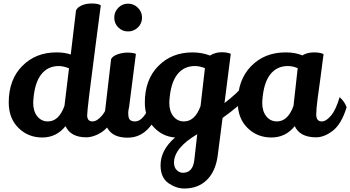

<svg xmlns="http://www.w3.org/2000/svg" viewBox="-20 -781 2004 1099"><path d="M557 -751Q547 -673 525 -506Q479 -157 479 -121.5Q479 -86 509 -86Q535 -86 563 -118.5Q591 -151 614 -225Q642 -198 653 -166Q617 -47 540 -12Q505 5 474 5Q385 5 355 -59Q303 6 222 6Q141 6 85.5 -49Q30 -104 30 -194Q30 -325 107 -403Q184 -481 302 -481Q305 -481 308 -481Q349 -481 385 -469L415 -721Q422 -738 446.5 -749.5Q471 -761 505.5 -761Q540 -761 557 -751ZM317 -403Q253 -403 215.5 -354.5Q178 -306 171 -210Q170 -201 170 -193Q170 -144 193.5 -115Q217 -86 254 -86Q317 -86 349 -175L375 -390Q342 -403 317 -403Z M657 -736.5Q680 -760 713 -760Q746 -760 769.5 -736.5Q793 -713 793 -680Q793 -647 769.5 -624Q746 -601 713 -601Q680 -601 657 -624Q634 -647 634 -680Q634 -713 657 -736.5ZM758 -473Q719 -172 719 -169Q714 -149 714 -135.5Q714 -122 716 -112Q720 -86 752.5 -86Q785 -86 812.5 -128.5Q840 -171 854 -225Q861 -221 876 -201Q891 -181 894 -171Q874 -91 826 -42Q778 7 711 7Q644 7 611.5 -26Q579 -59 579 -111Q579 -122 580 -134L616 -443Q626 -461 654 -470.5Q682 -480 709.5 -480Q737 -480 758 -473Z M1081 -481Q1136 -481 1182 -463Q1213 -482 1247 -482Q1281 -482 1301 -473L1265 -191Q1339 -248 1377 -295L1406 -234Q1349 -174 1254 -106L1227 103Q1216 197 1165.5 247.5Q1115 298 1035 298Q989 298 945 268Q899 236 899 165Q899 78 982 6Q911 1 860 -53Q809 -107 809 -194Q809 -325 886 -403Q963 -481 1081 -481ZM1096 -403Q1032 -403 994.5 -354.5Q957 -306 950 -210Q949 -201 949 -193Q949 -144 972.5 -115Q996 -86 1033 -86Q1096 -86 1128 -174L1153 -391Q1122 -403 1096 -403ZM976 150Q976 177 991.5 192.5Q1007 208 1027 208Q1083 208 1092 137L1109 -13Q976 66 976 150Z M1789 5Q1697 5 1667 -59Q1615 6 1533.5 6Q1452 6 1396.5 -49Q1341 -104 1341 -194Q1341 -325 1418 -403Q1495 -481 1613 -481Q1616 -481 1619 -481Q1669 -481 1711 -464Q1738 -481 1776.5 -481Q1815 -481 1832 -471Q1823 -397 1813 -325.5Q1803 -254 1799 -224Q1790 -156 1790 -126Q1790 -86 1822 -86Q1847 -86 1875 -119.5Q1903 -153 1924 -225Q1953 -199 1964 -167Q1935 -72 1886 -33.5Q1837 5 1789 5ZM1628 -403Q1564 -403 1526.5 -354.5Q1489 -306 1482 -210Q1481 -201 1481 -193Q1481 -144 1504.5 -115Q1528 -86 1565 -86Q1628 -86 1660 -175L1684 -391Q1655 -403 1628 -403Z"/></svg>

Font: Lily Script One
Style: Regular
Weight: 400
Designer: Julia Petretta
Foundry: Julia Petretta
Version: Version 1.002;PS 001.001;hotconv 1.0.70;makeotf.lib2.5.58329